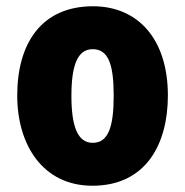

<svg xmlns="http://www.w3.org/2000/svg" viewBox="-20 -583 592 613"><path d="M516 -278C516 -460 419 -563 277 -563C112 -563 35 -444 35 -278C35 -120 117 10 275 10C446 10 516 -123 516 -278ZM208 -277C208 -378 229 -426 276 -426C326 -426 343 -377 343 -278C343 -178 326 -127 276 -127C228 -127 208 -179 208 -277Z"/></svg>

Font: Noto Sans Arabic UI Cn Bk
Style: Regular
Weight: 900
Width: 3
Designer: Monotype Design Team, Nadine Chahine and Nizar Qandah
Foundry: Monotype Imaging Inc.
Version: Version 2.010